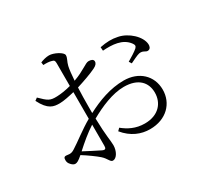

<svg xmlns="http://www.w3.org/2000/svg" viewBox="-160 -990 1321 1247"><g transform="rotate(-30 500.0 -366.0)"><path d="M655 -617C726 -622 803 -618 845 -560C856 -545 856 -537 845 -525C831 -511 785 -483 764 -471L776 -452C797 -462 834 -481 850 -484C884 -490 890 -466 912 -471C927 -474 933 -489 932 -506C928 -566 856 -632 784 -646C742 -655 704 -654 653 -644ZM170 -157C153 -146 141 -141 113 -146C93 -149 88 -141 88 -122C88 -109 92 -98 104 -86C113 -76 123 -70 133 -70C145 -70 158 -76 189 -103C228 -79 280 -41 300 -23C332 5 335 34 355 34C383 34 407 -8 407 -52C407 -87 396 -125 393 -259C473 -304 569 -346 654 -346C762 -346 811 -289 811 -213C811 -135 758 -71 655 -71C587 -71 537 -98 496 -131L479 -114C533 -48 600 -22 666 -22C790 -22 865 -103 865 -204C865 -310 786 -382 674 -382C573 -382 478 -346 392 -301V-348C392 -396 393 -446 395 -491C443 -506 507 -528 545 -547C565 -557 575 -568 575 -583C575 -600 557 -605 539 -605C515 -605 480 -569 398 -540C401 -585 405 -621 410 -643C417 -674 432 -690 432 -712C432 -735 370 -766 336 -766C314 -766 289 -759 270 -751L273 -730C299 -731 317 -730 334 -725C350 -721 354 -716 354 -696V-526C313 -515 277 -510 249 -509C195 -507 183 -517 131 -568L112 -554C156 -466 197 -461 242 -461C271 -461 317 -471 354 -480V-280C288 -243 208 -180 170 -157ZM354 -236V-77C354 -57 347 -49 325 -60C293 -75 245 -101 208 -120C253 -161 305 -205 354 -236Z"/></g></svg>

Font: Noto Serif CJK TC Light
Style: Regular
Weight: 300
Designer: Ryoko NISHIZUKA 西塚涼子 (kana & ideographs); Frank Grießhammer (Latin, Greek & Cyrillic); Wenlong ZHANG 张文龙 (bopomofo); San
Foundry: Adobe
Version: Version 2.001;hotconv 1.1.0;makeotfexe 2.6.0